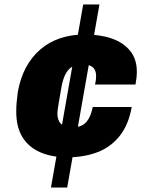

<svg xmlns="http://www.w3.org/2000/svg" viewBox="-20 -776 638 863"><path d="M209 67 354 -756H427L282 67ZM284 -69Q213 -69 161 -91.5Q109 -114 81 -159.5Q53 -205 53 -274Q53 -296 55 -318Q57 -340 60 -362Q71 -425 97 -473Q123 -521 161.5 -554Q200 -587 250.5 -604Q301 -621 361 -621Q430 -621 482 -603Q534 -585 564.5 -548Q595 -511 595 -454Q595 -441 593.5 -426.5Q592 -412 589 -396H407Q410 -408 411 -417.5Q412 -427 412 -434Q412 -452 405 -464Q398 -476 383.5 -481.5Q369 -487 349 -487Q322 -487 303.5 -475.5Q285 -464 273.5 -441Q262 -418 256 -383Q248 -337 244 -313.5Q240 -290 239 -281Q238 -272 238 -266Q238 -246 245 -232Q252 -218 266 -210.5Q280 -203 302 -203Q329 -203 347.5 -212Q366 -221 378 -241.5Q390 -262 397 -295H572Q558 -215 517.5 -164.5Q477 -114 417 -91.5Q357 -69 284 -69Z"/></svg>

Font: Archivo SemiCondensed Black
Style: Italic
Weight: 900
Width: 4
Italic angle: -10°
Designer: Hector Gatti
Foundry: Omnibus-Type
Version: Version 2.001